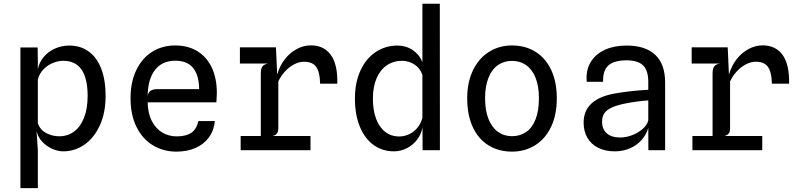

<svg xmlns="http://www.w3.org/2000/svg" viewBox="-20 -798 4240 1020"><path d="M541 -288Q541 -199 510.5 -132.2Q480 -65.5 428.8 -29.8Q377.5 6 316.5 6Q287 6 257 -7.5Q227 -21 204.5 -45Q182 -69 175 -99L174.5 -97L181 0.5V201.5H88.5V-546H180L181 -472V-429.5Q187.5 -465.5 211.5 -494.5Q235.5 -523.5 271.5 -539.8Q307.5 -556 348 -556Q407 -556 450.5 -525Q494 -494 517.5 -433.8Q541 -373.5 541 -288ZM445.5 -288.5Q445.5 -475 316 -475Q290 -475 262 -464Q234 -453 211.5 -430.2Q189 -407.5 181 -375V-142.5Q193.5 -108 225.8 -91Q258 -74 295 -74Q339 -74 373 -98.8Q407 -123.5 426.2 -172Q445.5 -220.5 445.5 -288.5Z M673.5 -275.5Q673.5 -362 704 -425.5Q734.5 -489 788.2 -522.8Q842 -556.5 911 -556.5Q978 -556.5 1027.8 -526.5Q1077.5 -496.5 1104.8 -439.5Q1132 -382.5 1132 -303Q1132 -297 1130.5 -271.5Q1129.5 -259.5 1129.5 -254.5H764.5Q765.5 -195.5 786.8 -154.8Q808 -114 842.5 -93.8Q877 -73.5 918.5 -73.5Q968.5 -73.5 996.5 -92.8Q1024.5 -112 1034 -155H1121.5Q1116.5 -104.5 1089.8 -68Q1063 -31.5 1018.8 -12Q974.5 7.5 917 7.5Q848.5 7.5 793.2 -25.5Q738 -58.5 705.8 -122.5Q673.5 -186.5 673.5 -275.5ZM818.5 -324.5H1038Q1037 -399.5 1005.5 -437.5Q974 -475.5 912 -475.5Q841 -475.5 803.2 -426.2Q765.5 -377 764.5 -289Q768.5 -309 781.5 -316.8Q794.5 -324.5 818.5 -324.5Z M1772 -353.5H1680.5Q1679.5 -396 1670.5 -421.5Q1661.5 -447 1643.2 -458.5Q1625 -470 1595 -470Q1569 -470 1542.2 -456Q1515.5 -442 1493.5 -418Q1471.5 -394 1458.5 -365V-115Q1458.5 -98.5 1451.2 -88.8Q1444 -79 1428 -75.5H1629.5V0H1258.5V-75.5H1365.5V-407.5Q1365.5 -434 1374.5 -445.5Q1383.5 -457 1405 -460.5H1254.5V-546.5H1446L1452.5 -401Q1465 -446.5 1492.2 -482Q1519.5 -517.5 1556 -537.2Q1592.5 -557 1631.5 -557Q1701 -557 1737.8 -505.8Q1774.5 -454.5 1772 -353.5Z M2317 0H2225L2224.5 -122Q2218.5 -85.5 2196 -56.2Q2173.5 -27 2141 -10.5Q2108.5 6 2072.5 6Q2011.5 6 1964.5 -28Q1917.5 -62 1891.5 -125.5Q1865.5 -189 1865.5 -274.5Q1865.5 -359 1894.8 -423Q1924 -487 1975.8 -521.5Q2027.5 -556 2092 -556Q2137 -556 2172.8 -531.8Q2208.5 -507.5 2224 -468V-778H2316.5ZM2224 -171.5V-400.5Q2211.5 -436.5 2181 -455.8Q2150.5 -475 2117 -475Q2070.5 -475 2035.2 -451.2Q2000 -427.5 1980.5 -382Q1961 -336.5 1961 -273Q1961 -213.5 1977.5 -168.2Q1994 -123 2025.8 -98Q2057.5 -73 2101 -73Q2127 -73 2152 -84.2Q2177 -95.5 2196.2 -117.8Q2215.5 -140 2224 -171.5Z M2462 -276Q2462 -361.5 2493 -425.2Q2524 -489 2578.2 -522.8Q2632.5 -556.5 2700 -556.5Q2771 -556.5 2825 -522.8Q2879 -489 2908.5 -425.8Q2938 -362.5 2938 -276Q2938 -186.5 2906.8 -122.5Q2875.5 -58.5 2821.5 -25.5Q2767.5 7.5 2700 7.5Q2629.5 7.5 2575.8 -25.5Q2522 -58.5 2492 -122.2Q2462 -186 2462 -276ZM2843 -276Q2843 -339.5 2825.5 -384Q2808 -428.5 2775.8 -451.5Q2743.5 -474.5 2700 -474.5Q2657 -474.5 2624.8 -451.8Q2592.5 -429 2574.8 -384.2Q2557 -339.5 2557 -276Q2557 -211.5 2575 -166.2Q2593 -121 2625.2 -97.8Q2657.5 -74.5 2700 -74.5Q2743 -74.5 2775.2 -96.8Q2807.5 -119 2825.2 -164.2Q2843 -209.5 2843 -276Z M3080.5 -146.5Q3080.5 -270 3241.5 -300.5Q3327.5 -316 3424 -321V-363Q3424 -424 3396.2 -450.8Q3368.5 -477.5 3308 -477.5Q3243.5 -477.5 3212.8 -451Q3182 -424.5 3184 -363.5H3097Q3096 -377.5 3096 -384.5Q3096 -436 3122.2 -474.8Q3148.5 -513.5 3196.5 -534.8Q3244.5 -556 3308.5 -556Q3409.5 -556 3461.5 -506.2Q3513.5 -456.5 3513.5 -360V0H3424.5L3424 -118.5Q3413.5 -82 3388 -53.8Q3362.5 -25.5 3325.8 -9.8Q3289 6 3247 6Q3196 6 3158.5 -12.5Q3121 -31 3100.8 -65.5Q3080.5 -100 3080.5 -146.5ZM3424 -158.5V-264.5Q3397.5 -263 3359.2 -257.8Q3321 -252.5 3293.5 -246.5Q3250.5 -237 3225.5 -224.5Q3200.5 -212 3189.5 -194.5Q3178.5 -177 3178.5 -151.5Q3178.5 -112 3203.2 -90Q3228 -68 3273.5 -67.5Q3306 -67.5 3339 -80.2Q3372 -93 3395.2 -114Q3418.5 -135 3424 -158.5Z M4172 -353.5H4080.5Q4079.5 -396 4070.5 -421.5Q4061.5 -447 4043.2 -458.5Q4025 -470 3995 -470Q3969 -470 3942.2 -456Q3915.5 -442 3893.5 -418Q3871.5 -394 3858.5 -365V-115Q3858.5 -98.5 3851.2 -88.8Q3844 -79 3828 -75.5H4029.5V0H3658.5V-75.5H3765.5V-407.5Q3765.5 -434 3774.5 -445.5Q3783.5 -457 3805 -460.5H3654.5V-546.5H3846L3852.5 -401Q3865 -446.5 3892.2 -482Q3919.5 -517.5 3956 -537.2Q3992.5 -557 4031.5 -557Q4101 -557 4137.8 -505.8Q4174.5 -454.5 4172 -353.5Z"/></svg>

Font: SplineSansMono30
Style: Regular
Weight: 400
Designer: Eben Sorkin, Mirko Velimirovic
Foundry: Sorkin Type
Version: Version 1.000